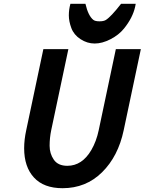

<svg xmlns="http://www.w3.org/2000/svg" viewBox="-20 -968 757 1005"><path d="M307.6 17.1Q209 17.1 157.7 -38.8Q106.4 -94.7 106.4 -191.9Q106.4 -236.8 117.2 -286.1L207 -710.9H337.9L248 -286.1Q239.7 -246.1 239.7 -205.1Q239.7 -164.1 261.7 -132.1Q283.7 -100.1 332.5 -100.1Q409.7 -100.1 458 -182.6Q484.4 -228 496.6 -286.1L586.4 -710.9H717.3L627.4 -286.1Q598.6 -149.4 514.2 -66.2Q429.7 17.1 307.6 17.1ZM628.9 -818.4Q601.6 -784.7 558.1 -762.5Q514.6 -740.2 475.6 -740.2Q436.5 -740.2 401.6 -762.9Q366.7 -785.6 353.5 -821Q340.3 -856.4 340.3 -887.5Q340.3 -918.5 348.6 -948.2H427.2Q441.9 -884.8 468.8 -863.8Q478.5 -856.4 500.5 -856.4Q522.5 -856.4 533.7 -863.3Q560.1 -879.4 613.8 -948.2H690.4Q690.4 -947.3 687.5 -933.1Q674.8 -875 628.9 -818.4Z"/></svg>

Font: Tuffy
Style: BoldItalic
Weight: 700
Italic angle: -12°
Designer: Thatcher Ulrich, Karoly Barta, Michael Everson
Version: Version 001.271